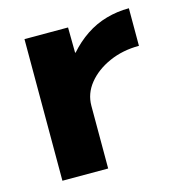

<svg xmlns="http://www.w3.org/2000/svg" viewBox="-85 -606 635 681"><g transform="rotate(-15 232.5 -265.0)"><path d="M62 0V-520H222L223 -427H225Q254 -460 289 -483.5Q324 -507 364.5 -518.5Q405 -530 448 -530V-392Q388 -392 338.5 -370Q289 -348 259.5 -311.5Q230 -275 230 -230V0Z"/></g></svg>

Font: M PLUS 2 Thin ExtraBold
Style: Regular
Weight: 800
Version: Version 1.001